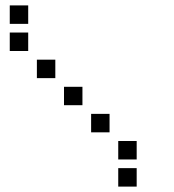

<svg xmlns="http://www.w3.org/2000/svg" viewBox="-20 -704 640 708"><path d="M17 -684Q16 -684 16 -684Q16 -684 16 -683V-617Q16 -616 16 -616Q16 -616 17 -616H83Q84 -616 84 -616Q84 -616 84 -617V-683Q84 -684 84 -684Q84 -684 83 -684ZM17 -584Q16 -584 16 -584Q16 -584 16 -583V-517Q16 -516 16 -516Q16 -516 17 -516H83Q84 -516 84 -516Q84 -516 84 -517V-583Q84 -584 84 -584Q84 -584 83 -584ZM117 -484Q116 -484 116 -484Q116 -484 116 -483V-417Q116 -416 116 -416Q116 -416 117 -416H183Q184 -416 184 -416Q184 -416 184 -417V-483Q184 -484 184 -484Q184 -484 183 -484ZM217 -384Q216 -384 216 -384Q216 -384 216 -383V-317Q216 -316 216 -316Q216 -316 217 -316H283Q284 -316 284 -316Q284 -316 284 -317V-383Q284 -384 284 -384Q284 -384 283 -384ZM317 -284Q316 -284 316 -284Q316 -284 316 -283V-217Q316 -216 316 -216Q316 -216 317 -216H383Q384 -216 384 -216Q384 -216 384 -217V-283Q384 -284 384 -284Q384 -284 383 -284ZM417 -184Q416 -184 416 -184Q416 -184 416 -183V-117Q416 -116 416 -116Q416 -116 417 -116H483Q484 -116 484 -116Q484 -116 484 -117V-183Q484 -184 484 -184Q484 -184 483 -184ZM417 -84Q416 -84 416 -84Q416 -84 416 -83V-17Q416 -16 416 -16Q416 -16 417 -16H483Q484 -16 484 -16Q484 -16 484 -17V-83Q484 -84 484 -84Q484 -84 483 -84Z"/></svg>

Font: Doto SemiBold
Style: Regular
Weight: 600
Monospace: yes
Version: Version 1.000